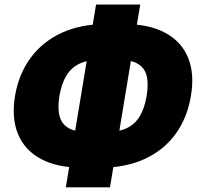

<svg xmlns="http://www.w3.org/2000/svg" viewBox="-20 -788 880 849"><path d="M343.8 -46.4Q232.9 -46.4 161.1 -85Q89.4 -123.5 59.8 -194.8Q30.3 -266.1 46.4 -363.8Q63 -461.4 115.7 -532.7Q168.5 -604 252.7 -642.8Q336.9 -681.6 447.8 -681.6H528.8Q639.2 -681.6 710.9 -642.8Q782.7 -604 811.8 -532.7Q840.8 -461.4 824.2 -363.8Q808.1 -266.1 755.9 -194.8Q703.6 -123.5 619.4 -85Q535.2 -46.4 424.3 -46.4ZM372.6 -203.6H445.8Q502 -203.6 538.8 -220.5Q575.7 -237.3 597.4 -272.9Q619.1 -308.6 628.4 -363.8Q637.7 -419.4 627.9 -454.8Q618.2 -490.2 586.9 -507.3Q555.7 -524.4 499.5 -524.4H426.8Q371.1 -524.4 333.5 -507.3Q295.9 -490.2 274.2 -454.8Q252.4 -419.4 242.7 -363.8Q233.9 -308.6 243.9 -272.9Q253.9 -237.3 285.4 -220.5Q316.9 -203.6 372.6 -203.6ZM271 40.5 404.8 -768.1H600.1L466.3 40.5Z"/></svg>

Font: Inter 18pt Black
Style: Italic
Weight: 900
Italic angle: -9.3988°
Designer: Rasmus Andersson
Foundry: rsms
Version: Version 4.001;git-66647c0bb